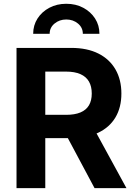

<svg xmlns="http://www.w3.org/2000/svg" viewBox="-20 -976 697 996"><path d="M65.7 0V-727.5H349.6Q432.4 -727.5 490.5 -698.2Q548.6 -668.9 579.2 -615.6Q609.7 -562.3 609.7 -490.8Q609.7 -418.7 578.8 -366.8Q547.8 -314.9 488.9 -287.2Q430 -259.6 346.1 -259.6H153.9V-380.3H322.5Q367.9 -380.3 397.5 -392.8Q427 -405.3 441.5 -429.8Q456 -454.4 456 -490.8Q456 -527.7 441.5 -552.9Q427 -578.2 397.3 -591.4Q367.7 -604.6 322 -604.6H214.9V0ZM470.5 0 293.7 -331.1H455.1L636 0ZM323.9 -956.4Q373.2 -956.4 411.9 -935.7Q450.6 -915.1 473.2 -879.9Q495.8 -844.7 495.8 -800.8H409.7Q409.7 -832.9 384.5 -853.9Q359.2 -874.9 323.8 -874.9Q288.4 -874.9 263 -853.9Q237.6 -832.9 237.6 -800.8H152.1Q152.1 -844.7 174.6 -879.9Q197.1 -915.1 236 -935.7Q274.9 -956.4 323.9 -956.4Z"/></svg>

Font: Adwaita Sans
Style: Regular
Weight: 400
Designer: Rasmus Andersson
Foundry: rsms
Version: Version 4.001;git-9221beed3